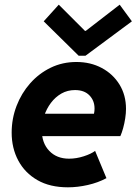

<svg xmlns="http://www.w3.org/2000/svg" viewBox="-20 -800 589 828"><path d="M272.9 7.8Q195.3 7.8 141.4 -23.2Q87.4 -54.2 58.8 -107.7Q30.3 -161.1 30.3 -228Q30.3 -288.1 51.3 -343Q72.3 -397.9 110.1 -440.7Q147.9 -483.4 198.7 -508.1Q249.5 -532.7 309.6 -532.7Q370.6 -532.7 418.9 -506.8Q467.3 -481 495.4 -435.3Q523.4 -389.6 523.4 -330.6Q523.4 -311.5 520 -289.6Q516.6 -267.6 511 -247.3Q505.4 -227.1 499 -212.9H138.7L157.2 -309.6H385.3Q386.7 -315.4 387.2 -321.3Q387.7 -327.1 387.7 -332Q387.7 -366.2 365.5 -388.9Q343.3 -411.6 303.7 -411.6Q271 -411.6 244.6 -396.5Q218.3 -381.3 199.5 -356.2Q180.7 -331.1 170.4 -300.3Q160.2 -269.5 160.2 -238.8Q160.2 -183.1 192.4 -149.4Q224.6 -115.7 277.8 -115.7Q309.1 -115.7 341.1 -126Q373 -136.2 390.1 -149.4L439 -31.7Q402.8 -12.2 358.6 -2.2Q314.5 7.8 272.9 7.8ZM319.3 -559.6 168.5 -708 233.4 -779.8 346.2 -667H350.1L496.1 -779.8L548.8 -708L348.6 -559.6Z"/></svg>

Font: Reddit Sans ExtraBold
Style: Italic
Weight: 800
Italic angle: -11.25°
Designer: Stephen Hutchings
Version: Version 1.013